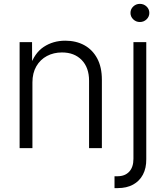

<svg xmlns="http://www.w3.org/2000/svg" viewBox="-20 -756 847 980"><path d="M145.5 -335.4V0H80.1V-541H143.6L144 -414.6H132.3Q155.3 -484.9 203.1 -516.6Q251 -548.3 313 -548.3Q368.2 -548.3 410.2 -525.4Q452.1 -502.4 476.1 -458Q500 -413.6 500 -348.6V0H434.6V-343.8Q434.6 -411.1 397 -449.7Q359.4 -488.3 296.4 -488.3Q253.9 -488.3 219.7 -470.2Q185.5 -452.1 165.5 -417.7Q145.5 -383.3 145.5 -335.4ZM661.1 -541H726.6V56.2Q727.1 102.1 709.5 135.3Q691.9 168.5 659.2 186.3Q626.5 204.1 581.1 204.1H564.5V143.6H579.6Q617.7 143.6 639.4 120.4Q661.1 97.2 661.1 54.7ZM693.8 -643.6Q674.3 -643.6 660.2 -657.2Q646 -670.9 646 -689.9Q646 -709.5 660.2 -722.9Q674.3 -736.3 693.8 -736.3Q713.9 -736.3 728 -722.9Q742.2 -709.5 742.2 -689.9Q742.2 -670.9 728 -657.2Q713.9 -643.6 693.8 -643.6Z"/></svg>

Font: Inter 17pt Light
Style: Regular
Weight: 300
Version: Version 4.001;git-66647c0bb